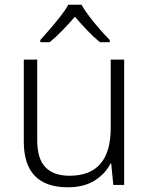

<svg xmlns="http://www.w3.org/2000/svg" viewBox="-20 -785 636 815"><path d="M507 -532V0H461L452 -91H449Q427 -47 381.5 -18.5Q336 10 268 10Q81 10 81 -184V-532H138V-189Q138 -112 172.5 -75.5Q207 -39 275 -39Q450 -39 450 -242V-532ZM326 -765Q338 -743 359 -715.5Q380 -688 403.5 -661Q427 -634 446 -615V-606H404Q377 -628 349.5 -657Q322 -686 298 -714Q274 -686 246 -657Q218 -628 191 -606H151V-615Q169 -635 192 -661.5Q215 -688 236.5 -715.5Q258 -743 270 -765Z"/></svg>

Font: Noto Sans Cherokee Light
Style: Regular
Weight: 300
Designer: Monotype Design Team
Foundry: Monotype Imaging Inc.
Version: Version 2.001; ttfautohint (v1.8.4.7-5d5b)